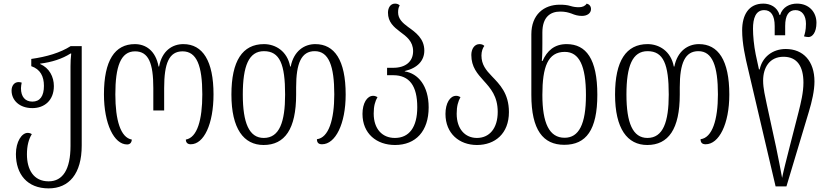

<svg xmlns="http://www.w3.org/2000/svg" viewBox="-20 -791 4576 1062"><path d="M249 251C362 251 432 170 432 14V-536H371C313 -499 238 -477 153 -465V-425C203 -408 223 -369 223 -316C223 -259 201 -229 159 -229C119 -229 96 -256 96 -303C96 -313 98 -323 100 -334C94 -336 88 -337 83 -337C59 -337 44 -317 44 -290C44 -236 88 -193 159 -193C225 -193 278 -235 278 -315C278 -366 253 -415 202 -437V-439C267 -447 325 -466 370 -495H374C371 -470 370 -447 370 -425V16C370 145 328 212 249 212C165 212 129 146 129 63C129 15 139 -22 156 -49C149 -54 141 -56 133 -56C100 -56 68 -7 68 61C68 172 130 251 249 251Z M683 8C698 8 708 -1 709 -19C647 -30 618 -126 618 -269C618 -422 647 -507 727 -507C802 -507 828 -441 828 -304V-180H888V-304C888 -441 915 -507 990 -507C1068 -507 1099 -428 1099 -269C1099 -128 1071 -30 1008 -19C1008 -3 1017 7 1035 7C1108 7 1161 -105 1161 -269C1161 -453 1102 -547 994 -547C933 -547 876 -510 860 -423H857C841 -511 786 -547 726 -547C615 -547 555 -457 555 -269C555 -106 611 8 683 8Z M1438 11C1555 11 1618 -77 1618 -268V-308C1618 -442 1647 -508 1721 -508C1799 -508 1829 -425 1829 -269C1829 -129 1798 -29 1733 -21C1733 -3 1741 7 1761 7C1835 7 1892 -105 1892 -268C1892 -459 1830 -547 1724 -547C1663 -547 1605 -509 1588 -423H1585C1569 -509 1503 -547 1440 -547C1321 -547 1260 -454 1260 -268C1260 -79 1328 11 1438 11ZM1439 -28C1358 -28 1323 -111 1323 -268C1323 -426 1356 -508 1440 -508C1528 -508 1557 -435 1557 -268C1557 -117 1526 -28 1439 -28Z M2165 11C2280 11 2351 -66 2351 -197C2351 -317 2292 -385 2219 -396V-398C2291 -415 2327 -457 2327 -511C2327 -578 2279 -612 2237 -642C2207 -664 2182 -687 2182 -722C2182 -738 2184 -750 2191 -761C2185 -767 2177 -771 2165 -771C2139 -771 2126 -747 2126 -721C2126 -669 2158 -642 2192 -616C2229 -589 2265 -562 2265 -508C2265 -451 2224 -416 2155 -416H2121V-375H2155C2244 -375 2288 -317 2288 -198C2288 -87 2243 -28 2164 -28C2095 -28 2047 -77 2047 -163C2047 -205 2055 -231 2068 -254C2059 -259 2052 -261 2044 -261C2010 -261 1985 -220 1985 -161C1985 -52 2063 11 2165 11Z M2618 11C2718 11 2795 -52 2795 -171C2795 -275 2743 -325 2701 -369C2668 -403 2643 -434 2643 -484C2643 -506 2650 -526 2659 -537C2653 -543 2645 -547 2632 -547C2605 -547 2587 -521 2587 -487C2587 -420 2621 -383 2655 -345C2693 -303 2733 -259 2733 -172C2733 -81 2687 -28 2618 -28C2553 -28 2506 -77 2506 -162C2506 -204 2514 -230 2527 -254C2518 -259 2511 -261 2503 -261C2469 -261 2444 -220 2444 -161C2444 -52 2521 11 2618 11Z M3101 10C3222 10 3284 -72 3284 -267C3284 -465 3222 -547 3114 -547C3046 -547 3006 -510 2981 -454H2977C2980 -486 2980 -523 2980 -552V-611C2980 -697 3024 -727 3079 -727C3106 -727 3124 -722 3141 -716C3160 -708 3177 -703 3199 -703C3227 -703 3249 -717 3249 -741C3249 -758 3238 -768 3225 -771C3217 -758 3202 -751 3182 -751C3166 -751 3151 -753 3135 -758C3119 -763 3100 -765 3076 -765C2989 -765 2919 -711 2919 -601V-266C2919 -72 2984 10 3101 10ZM3103 -29C3018 -29 2980 -110 2980 -266C2980 -421 3010 -504 3104 -504C3184 -504 3221 -427 3221 -265C3221 -104 3182 -29 3103 -29Z M3560 11C3677 11 3740 -77 3740 -268V-308C3740 -442 3769 -508 3843 -508C3921 -508 3951 -425 3951 -269C3951 -129 3920 -29 3855 -21C3855 -3 3863 7 3883 7C3957 7 4014 -105 4014 -268C4014 -459 3952 -547 3846 -547C3785 -547 3727 -509 3710 -423H3707C3691 -509 3625 -547 3562 -547C3443 -547 3382 -454 3382 -268C3382 -79 3450 11 3560 11ZM3561 -28C3480 -28 3445 -111 3445 -268C3445 -426 3478 -508 3562 -508C3650 -508 3679 -435 3679 -268C3679 -117 3648 -28 3561 -28Z M4270 240H4330L4454 -173C4471 -229 4485 -290 4485 -340C4485 -453 4423 -520 4326 -520C4253 -520 4196 -475 4182 -407H4178L4160 -490C4150 -539 4145 -595 4145 -632C4145 -690 4160 -735 4207 -735C4244 -735 4265 -706 4265 -647V-596H4323V-647C4323 -707 4343 -735 4380 -735C4416 -735 4438 -706 4438 -659C4438 -623 4431 -601 4427 -590C4434 -588 4443 -586 4452 -586C4473 -586 4496 -611 4496 -665C4496 -724 4455 -771 4388 -771C4349 -771 4309 -753 4295 -708H4292C4279 -753 4240 -771 4202 -771C4121 -771 4085 -708 4085 -623C4085 -551 4102 -474 4119 -404ZM4306 193C4299 153 4285 82 4273 24L4221 -215C4213 -254 4201 -302 4201 -345C4201 -418 4237 -477 4314 -477C4389 -477 4424 -424 4424 -334C4424 -279 4410 -223 4397 -171L4347 24C4328 99 4314 153 4306 193Z"/></svg>

Font: Noto Serif Georgian Condensed Light
Style: Regular
Weight: 300
Width: 3
Designer: Monotype Design Team, Akaki Razmadze
Foundry: Google LLC
Version: Version 2.003